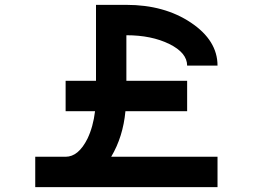

<svg xmlns="http://www.w3.org/2000/svg" viewBox="-20 -770 1040 790"><path d="M500 -437.5H750V-312.5H496.1Q486.3 -207 437.5 -125H875V0H125V-125H250Q302.7 -125 339.8 -199.2Q363.3 -248 371.1 -312.5H250V-437.5H375V-750H500Q656.2 -750 765.6 -676.8Q875 -603.5 875 -500H750Q750 -552.7 676.8 -588.9Q603.5 -625 500 -625Z"/></svg>

Font: Xanmono
Style: Regular
Weight: 400
Designer: GGBotNet
Foundry: GGBotNet
Version: 1.00